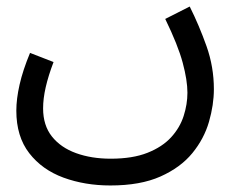

<svg xmlns="http://www.w3.org/2000/svg" viewBox="-20 -338 725 588"><path d="M30 1Q30 -35 40 -79Q50 -123 72 -176L144 -148Q128 -106 120 -71Q112 -36 112 -6Q112 46 139 80Q166 114 213 131Q260 148 319 148Q386 148 431.5 130Q477 112 504 82.5Q531 53 542.5 17Q554 -19 554 -54Q554 -92 539.5 -146Q525 -200 486 -280L561 -318Q590 -260 612.5 -196.5Q635 -133 635 -65Q635 -17 620 35Q605 87 569 131Q533 175 471.5 202.5Q410 230 318 230Q240 230 174.5 206Q109 182 69.5 131Q30 80 30 1Z"/></svg>

Font: Noto IKEA Arabic
Style: Regular
Weight: 400
Designer: Monotype Design Team
Foundry: Monotype Imaging Inc.
Version: Version 1.200